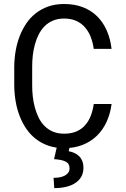

<svg xmlns="http://www.w3.org/2000/svg" viewBox="-20 -741 640 973"><path d="M545.4 -213.9Q539.1 -164.6 520 -123.3Q501 -82 470.5 -52.5Q439.9 -22.9 398.2 -6.6Q356.4 9.8 305.2 9.8Q261.2 9.8 225.3 -2.7Q189.5 -15.1 161.4 -37.1Q133.3 -59.1 113 -88.9Q92.8 -118.7 79.3 -153.8Q65.9 -189 59.3 -227.5Q52.7 -266.1 52.2 -305.7V-404.8Q52.7 -444.3 59.3 -482.9Q65.9 -521.5 79.3 -556.6Q92.8 -591.8 113 -621.8Q133.3 -651.9 161.4 -673.8Q189.5 -695.8 225.1 -708.3Q260.7 -720.7 305.2 -720.7Q358.4 -720.7 400.4 -704.3Q442.4 -688 472.7 -658Q502.9 -627.9 521.2 -585.9Q539.6 -543.9 545.4 -493.2H455.1Q450.7 -525.4 439.9 -553.2Q429.2 -581.1 411.1 -602.1Q393.1 -623 366.9 -635Q340.8 -647 305.2 -647Q272.9 -647 248.3 -636.5Q223.6 -626 205.8 -607.9Q188 -589.8 176 -565.9Q164.1 -542 156.7 -515.1Q149.4 -488.3 146.2 -460.2Q143.1 -432.1 143.1 -405.8V-305.7Q143.1 -279.3 146.2 -251.2Q149.4 -223.1 156.7 -196Q164.1 -168.9 175.8 -145Q187.5 -121.1 205.6 -102.8Q223.6 -84.5 248 -74Q272.5 -63.5 305.2 -63.5Q340.8 -63.5 366.9 -74.7Q393.1 -85.9 411.1 -106.2Q429.2 -126.5 439.9 -154.1Q450.7 -181.6 455.1 -213.9ZM334 0 328.1 25.4Q342.3 27.8 355.7 33.7Q369.1 39.6 379.6 49.3Q390.1 59.1 396.5 74Q402.8 88.9 402.8 109.9Q402.8 157.2 364.3 184.6Q325.7 211.9 254.9 212.4L251.5 160.2Q268.1 160.2 282.7 157.5Q297.4 154.8 308.3 148.9Q319.3 143.1 325.9 134Q332.5 125 332.5 111.8Q332.5 99.6 327.6 91.3Q322.8 83 312.7 77.9Q302.7 72.8 288.1 69.8Q273.4 66.9 253.9 65.4L269 0Z"/></svg>

Font: Roboto Mono
Style: Regular
Weight: 400
Designer: Google
Version: Version 2.000985; 2015; ttfautohint (v1.3)